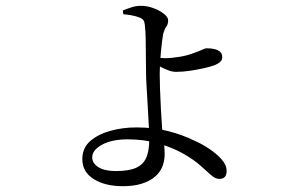

<svg xmlns="http://www.w3.org/2000/svg" viewBox="-20 -584 1040 660"><path d="M402 56Q341 56 302 31.5Q263 7 263 -37Q263 -75 289.5 -98.5Q316 -122 358.5 -134Q401 -146 449 -146Q510 -146 559.5 -133Q609 -120 647 -101Q673 -90 698.5 -73Q724 -56 741.5 -36.5Q759 -17 759 4Q759 18 752.5 24.5Q746 31 734 31Q720 31 705 17.5Q690 4 667.5 -16Q645 -36 608 -57Q570 -78 522.5 -91.5Q475 -105 419 -105Q364 -105 330.5 -86.5Q297 -68 297 -43Q297 -23 318 -9.5Q339 4 378 4Q424 4 448.5 -7.5Q473 -19 483 -42.5Q493 -66 493 -103Q493 -121 491.5 -151Q490 -181 488 -216Q486 -251 484 -283.5Q482 -316 482 -339Q482 -357 481.5 -381.5Q481 -406 481 -430.5Q481 -455 480 -473Q479 -491 478 -497Q477 -509 473 -514.5Q469 -520 459 -524Q446 -529 431.5 -531.5Q417 -534 404 -535L402 -548Q417 -554 432.5 -559Q448 -564 464 -564Q486 -564 507.5 -556Q529 -548 543.5 -536.5Q558 -525 558 -514Q558 -501 552 -493Q546 -485 541 -468Q539 -458 537 -441Q535 -424 533 -404Q531 -384 530 -364.5Q529 -345 529 -330Q529 -312 530 -280Q531 -248 533 -212Q535 -176 537 -147Q539 -119 542.5 -99.5Q546 -80 546 -54Q546 -31 538 -11Q530 9 512 24Q494 39 467 47.5Q440 56 402 56ZM585 -337Q573 -337 559.5 -342Q546 -347 533.5 -353.5Q521 -360 512 -365V-387Q522 -386 531 -385Q540 -384 547 -384Q568 -384 596 -388.5Q624 -393 644 -401Q662 -407 673.5 -412.5Q685 -418 691 -418Q707 -418 718.5 -415Q730 -412 737 -405.5Q744 -399 744 -387Q744 -379 737.5 -372Q731 -365 715 -359Q704 -355 682.5 -350Q661 -345 635 -341Q609 -337 585 -337Z"/></svg>

Font: Noto Serif SC
Style: Regular
Weight: 400
Designer: Ryoko NISHIZUKA 西塚涼子 (kana & ideographs); Frank Grießhammer (Latin, Greek & Cyrillic); Wenlong ZHANG 张文龙 (bopomofo); San
Foundry: Adobe
Version: Version 2.002-H1;hotconv 1.1.0;makeotfexe 2.6.0